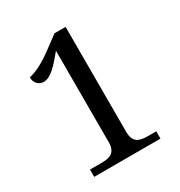

<svg xmlns="http://www.w3.org/2000/svg" viewBox="-169 -837 898 956"><g transform="rotate(-30 279.5 -359.0)"><path d="M96 0H477V-42H428C383 -42 346 -51 346 -114V-718H282L212 -666C146 -617 106 -599 66 -589C66 -557 87 -535 116 -535C156 -535 194 -577 245 -639V-114C245 -51 208 -42 163 -42H96Z"/></g></svg>

Font: Noto Serif
Style: Regular
Weight: 400
Designer: Monotype Design Team
Foundry: Monotype Imaging Inc.
Version: Version 2.015